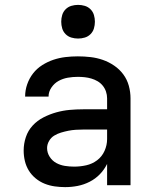

<svg xmlns="http://www.w3.org/2000/svg" viewBox="-20 -759 640 787"><path d="M247 8Q226 8 204.5 5Q183 2 163 -6Q143 -14 126 -28Q109 -42 98 -60Q87 -78 82 -99Q77 -120 77 -142Q77 -170 86 -197Q95 -224 114 -244.5Q133 -265 158.5 -278Q184 -291 211 -298.5Q238 -306 265.5 -308.5Q293 -311 321 -311H419V-356Q419 -370 414.5 -383.5Q410 -397 401 -408Q392 -419 380 -426Q368 -433 354.5 -437Q341 -441 327 -442.5Q313 -444 299 -444Q278 -444 258 -440.5Q238 -437 220.5 -427.5Q203 -418 191 -400.5Q179 -383 179 -363Q179 -363 179 -363Q179 -363 179 -363H83Q83 -363 83 -363Q83 -363 83 -364Q83 -389 91.5 -413.5Q100 -438 115.5 -458Q131 -478 153 -492Q175 -506 199 -514Q223 -522 248 -525Q273 -528 299 -528Q325 -528 351 -525Q377 -522 401.5 -513.5Q426 -505 448 -490Q470 -475 485.5 -454Q501 -433 508 -407.5Q515 -382 515 -356V0H419V-87Q407 -63 389 -44.5Q371 -26 347.5 -14Q324 -2 298.5 3Q273 8 247 8ZM284 -76Q309 -76 333.5 -81.5Q358 -87 378 -102Q398 -117 408.5 -140.5Q419 -164 419 -189V-228H321Q306 -228 290.5 -227Q275 -226 260 -223Q245 -220 230 -215.5Q215 -211 202 -203Q189 -195 181 -181Q173 -167 173 -152Q173 -133 183.5 -116.5Q194 -100 210.5 -91Q227 -82 246 -79Q265 -76 284 -76ZM300 -601Q286 -601 272.5 -605Q259 -609 249 -619Q239 -629 235 -642.5Q231 -656 231 -670Q231 -684 235 -697.5Q239 -711 249 -721Q259 -731 272.5 -735Q286 -739 300 -739Q314 -739 327.5 -735Q341 -731 351 -721Q361 -711 365 -697.5Q369 -684 369 -670Q369 -656 365 -642.5Q361 -629 351 -619Q341 -609 327.5 -605Q314 -601 300 -601Z"/></svg>

Font: Zed Mono Medium Extended
Style: Regular
Weight: 500
Width: 7
Monospace: yes
Designer: Belleve Invis
Foundry: Belleve Invis
Version: Version 1.0.0; ttfautohint (v1.8.4)